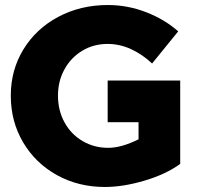

<svg xmlns="http://www.w3.org/2000/svg" viewBox="-20 -732 783 765"><path d="M409 -411H698V-79Q642 -38 556.5 -12.5Q471 13 398 13Q292 13 206.5 -34.5Q121 -82 72 -165Q23 -248 23 -351Q23 -453 73.5 -535.5Q124 -618 212.5 -665Q301 -712 410 -712Q488 -712 562 -683.5Q636 -655 690 -607L586 -479Q548 -515 502.5 -536Q457 -557 409 -557Q353 -557 308 -530Q263 -503 237 -456Q211 -409 211 -351Q211 -292 237 -244.5Q263 -197 309 -170Q355 -143 411 -143Q464 -143 532 -177V-245H409Z"/></svg>

Font: Gontserrat
Style: Bold
Weight: 700
Designer: Julieta Ulanovsky
Foundry: Julieta Ulanovsky
Version: Version 6.001